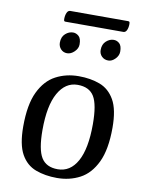

<svg xmlns="http://www.w3.org/2000/svg" viewBox="-94 -913 746 991"><g transform="rotate(10 279.5 -417.5)"><path d="M274 13Q212 13 162.5 -5.5Q113 -24 85 -74Q57 -124 57 -219Q57 -334 89 -400.5Q121 -467 175 -495.5Q229 -524 295 -524Q357 -524 406 -505.5Q455 -487 483.5 -437Q512 -387 512 -292Q512 -178 480 -111Q448 -44 394 -15.5Q340 13 274 13ZM270 -32Q336 -32 372.5 -98Q409 -164 409 -292Q409 -395 383.5 -437Q358 -479 297 -479Q233 -479 195.5 -412.5Q158 -346 158 -218Q158 -116 184 -74Q210 -32 270 -32ZM214 -630Q194 -630 181 -644Q168 -658 168 -678Q168 -708 186.5 -724.5Q205 -741 227 -741Q243 -741 256.5 -729Q270 -717 270 -686Q270 -665 252 -647.5Q234 -630 214 -630ZM430 -630Q409 -630 395.5 -643.5Q382 -657 382 -677Q382 -707 400.5 -723.5Q419 -740 440 -740Q457 -740 470 -728Q483 -716 483 -686Q483 -665 466 -647.5Q449 -630 430 -630ZM178 -789Q174 -789 171.5 -791Q169 -793 169 -802Q169 -820 175 -834Q181 -848 193 -848H495Q500 -848 502.5 -846Q505 -844 505 -834Q505 -816 499 -802.5Q493 -789 481 -789Z"/></g></svg>

Font: BriemHand
Style: Regular
Weight: 400
Designer: Gunnlaugur SE Briem, Eben Sorkin
Foundry: Sorkin Type
Version: Version 1.001; ttfautohint (v1.8.4.7-5d5b)